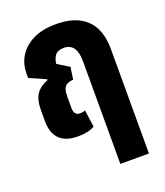

<svg xmlns="http://www.w3.org/2000/svg" viewBox="-135 -622 788 915"><g transform="rotate(-20 259.0 -164.5)"><path d="M174 9Q49 9 49 -114V-168Q49 -223 69 -251Q89 -279 127 -293L128 -297L44 -334V-357Q44 -405 68 -444Q92 -483 139 -506.5Q186 -530 256 -530Q356 -530 409 -479.5Q462 -429 462 -328V201H317V-320Q317 -411 252 -411Q221 -411 208 -393.5Q195 -376 193 -351L252 -315L243 -253Q214 -251 201.5 -237.5Q189 -224 189 -187V-129Q189 -91 220 -91Q234 -91 246 -96L258 -10Q228 9 174 9Z"/></g></svg>

Font: Noto Sans Thai UI ExtCond ExtBd
Style: Regular
Weight: 800
Width: 2
Designer: Monotype Design Team
Foundry: Monotype Imaging Inc.
Version: Version 2.000